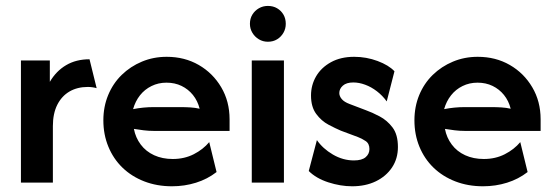

<svg xmlns="http://www.w3.org/2000/svg" viewBox="-20 -623 1888 655"><path d="M51.4 0V-416.7H150V-343.8Q171.5 -380.6 205.6 -400.7Q239.6 -420.8 285.4 -420.8L309.7 -322.2Q302.8 -324.3 295.1 -325.3Q287.5 -326.4 279.9 -326.4Q243.8 -326.4 217 -310.8Q190.3 -295.1 175.3 -265.3Q160.4 -235.4 160.4 -193.1V0Z M566.7 12.5Q515.3 12.5 472.2 -4.2Q429.2 -20.8 397.9 -51Q366.7 -81.2 349.7 -122.6Q332.6 -163.9 332.6 -212.5Q332.6 -259 349 -298.6Q365.3 -338.2 395.1 -367.4Q425 -396.5 464.2 -412.8Q503.5 -429.2 548.6 -429.2Q609.7 -429.2 658 -401.4Q706.2 -373.6 734.7 -325.3Q763.2 -277.1 763.2 -216V-176.4H504.2Q486.8 -176.4 470.1 -178.5Q453.5 -180.6 436.8 -183.3Q442.4 -153.5 460.1 -129.9Q477.8 -106.2 505.9 -93.4Q534 -80.6 569.4 -80.6Q609 -80.6 641 -96.9Q672.9 -113.2 693.8 -138.2L718.8 -36.1Q687.5 -11.8 648.6 0.3Q609.7 12.5 566.7 12.5ZM434 -250.7Q451.4 -254.2 469.1 -255.9Q486.8 -257.6 504.2 -257.6H593.8Q612.5 -257.6 629.2 -256.6Q645.8 -255.6 661.1 -252.1Q654.2 -279.2 638.2 -299Q622.2 -318.8 599.3 -329.9Q576.4 -341 547.9 -341Q520.1 -341 496.9 -329.5Q473.6 -318.1 457.6 -297.9Q441.7 -277.8 434 -250.7Z M838.9 0V-416.7H948.6V0ZM893.8 -480.6Q877.1 -480.6 863.2 -488.9Q849.3 -497.2 841 -511.1Q832.6 -525 832.6 -541.7Q832.6 -559.7 841 -573.3Q849.3 -586.8 863.2 -594.8Q877.1 -602.8 893.8 -602.8Q911.8 -602.8 925.3 -594.8Q938.9 -586.8 946.9 -573.3Q954.9 -559.7 954.9 -541.7Q954.9 -525 946.9 -511.1Q938.9 -497.2 925.3 -488.9Q911.8 -480.6 893.8 -480.6Z M1181.2 12.5Q1141.7 12.5 1100 -1Q1058.3 -14.6 1033.3 -39.6L1061.1 -145.1Q1081.2 -116 1115.6 -95.8Q1150 -75.7 1187.5 -75.7Q1214.6 -75.7 1227.4 -86.8Q1240.3 -97.9 1240.3 -114.6Q1240.3 -133.3 1227.1 -142Q1213.9 -150.7 1200.7 -155.6L1143.1 -177.1Q1125 -184.7 1100.7 -197.6Q1076.4 -210.4 1058.7 -234.4Q1041 -258.3 1041 -297.2Q1041 -332.6 1058.3 -362.5Q1075.7 -392.4 1109 -410.8Q1142.4 -429.2 1188.2 -429.2Q1229.9 -429.2 1268.1 -414.9Q1306.2 -400.7 1325.7 -379.9L1299.3 -277.1Q1284.7 -297.2 1265.6 -311.8Q1246.5 -326.4 1225.7 -334Q1204.9 -341.7 1185.4 -341.7Q1161.8 -341.7 1149.7 -330.9Q1137.5 -320.1 1137.5 -305.6Q1137.5 -295.1 1145.8 -285.1Q1154.2 -275 1172.9 -268.1L1227.8 -247.2Q1249.3 -239.6 1275 -226Q1300.7 -212.5 1319.1 -188.2Q1337.5 -163.9 1337.5 -121.5Q1337.5 -81.9 1317.4 -51.7Q1297.2 -21.5 1262.2 -4.5Q1227.1 12.5 1181.2 12.5Z M1627.8 12.5Q1576.4 12.5 1533.3 -4.2Q1490.3 -20.8 1459 -51Q1427.8 -81.2 1410.8 -122.6Q1393.8 -163.9 1393.8 -212.5Q1393.8 -259 1410.1 -298.6Q1426.4 -338.2 1456.2 -367.4Q1486.1 -396.5 1525.3 -412.8Q1564.6 -429.2 1609.7 -429.2Q1670.8 -429.2 1719.1 -401.4Q1767.4 -373.6 1795.8 -325.3Q1824.3 -277.1 1824.3 -216V-176.4H1565.3Q1547.9 -176.4 1531.2 -178.5Q1514.6 -180.6 1497.9 -183.3Q1503.5 -153.5 1521.2 -129.9Q1538.9 -106.2 1567 -93.4Q1595.1 -80.6 1630.6 -80.6Q1670.1 -80.6 1702.1 -96.9Q1734 -113.2 1754.9 -138.2L1779.9 -36.1Q1748.6 -11.8 1709.7 0.3Q1670.8 12.5 1627.8 12.5ZM1495.1 -250.7Q1512.5 -254.2 1530.2 -255.9Q1547.9 -257.6 1565.3 -257.6H1654.9Q1673.6 -257.6 1690.3 -256.6Q1706.9 -255.6 1722.2 -252.1Q1715.3 -279.2 1699.3 -299Q1683.3 -318.8 1660.4 -329.9Q1637.5 -341 1609 -341Q1581.2 -341 1558 -329.5Q1534.7 -318.1 1518.8 -297.9Q1502.8 -277.8 1495.1 -250.7Z"/></svg>

Font: Afacad Flux SemiBold
Style: Regular
Weight: 600
Designer: Kristian Moeller
Foundry: Dicotype
Version: Version 1.100